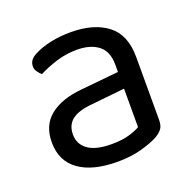

<svg xmlns="http://www.w3.org/2000/svg" viewBox="-94 -571 687 681"><g transform="rotate(-20 249.5 -230.5)"><path d="M240 14Q146 14 94.5 -23Q43 -60 43 -130Q43 -195 86.5 -229.5Q130 -264 207 -271L349 -285V-313Q349 -363 319 -386Q289 -409 238 -409Q197 -409 159.5 -397Q122 -385 93 -370Q85 -377 78.5 -386.5Q72 -396 72 -406Q72 -432 101 -446Q128 -460 163.5 -467.5Q199 -475 239 -475Q326 -475 377 -436Q428 -397 428 -313V-76Q428 -54 419.5 -42.5Q411 -31 394 -21Q370 -8 330 3Q290 14 240 14ZM240 -52Q282 -52 309.5 -60.5Q337 -69 349 -77V-222L225 -209Q173 -205 148 -186Q123 -167 123 -131Q123 -94 152.5 -73Q182 -52 240 -52Z"/></g></svg>

Font: Baloo Tammudu 2
Style: Regular
Weight: 400
Designer: Maithili Shingre, Omkar Shende and Ek Type
Foundry: Ek Type
Version: Version 1.700